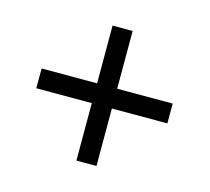

<svg xmlns="http://www.w3.org/2000/svg" viewBox="-77 -685 727 665"><g transform="rotate(15 286.0 -353.0)"><path d="M321 -388H520V-317H321V-111H249V-317H50V-388H249V-595H321Z"/></g></svg>

Font: Noto IKEA Latin
Style: Regular
Weight: 400
Designer: Monotype Design Team
Foundry: Monotype Imaging Inc.
Version: Version 1.0